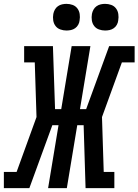

<svg xmlns="http://www.w3.org/2000/svg" viewBox="-54 -974 717 994"><path d="M-34 0V-84H32L135 -368L126 -651H71V-735H220L231 -409H263L317 -735H414L360 -409H392L511 -735H643V-651H577L474 -368L483 -84H538V0H389L379 -326H346L292 0H195L249 -326H217L98 0ZM490 -816Q474 -816 458.5 -821.5Q443 -827 433.5 -839.5Q424 -852 421.5 -868.5Q419 -885 422 -902Q424 -913 430 -924Q436 -935 446 -942Q456 -949 467.5 -951.5Q479 -954 490 -954Q507 -954 522 -948.5Q537 -943 546.5 -930.5Q556 -918 558.5 -901.5Q561 -885 558 -868Q557 -857 551 -846Q545 -835 535 -828Q525 -821 513.5 -818.5Q502 -816 490 -816ZM290 -816Q274 -816 258.5 -821.5Q243 -827 233.5 -839.5Q224 -852 221.5 -868.5Q219 -885 222 -902Q224 -913 230 -924Q236 -935 246 -942Q256 -949 267.5 -951.5Q279 -954 290 -954Q307 -954 322 -948.5Q337 -943 346.5 -930.5Q356 -918 358.5 -901.5Q361 -885 358 -868Q357 -857 351 -846Q345 -835 335 -828Q325 -821 313.5 -818.5Q302 -816 290 -816Z"/></svg>

Font: Iosevka Curly Slab MdEx
Style: Italic
Weight: 500
Width: 7
Italic angle: -9°
Monospace: yes
Designer: Belleve Invis
Foundry: Belleve Invis
Version: Version 11.0.0; ttfautohint (v1.8.3)